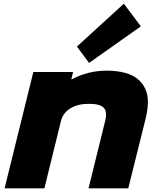

<svg xmlns="http://www.w3.org/2000/svg" viewBox="-20 -1023 856 1043"><path d="M772.9 -386.2 676.8 0H460.9L551.8 -368.2Q563.5 -416 543.7 -437.5Q523.9 -459 462.9 -459Q401.4 -459 361.6 -434.1Q321.8 -409.2 311 -365.2L221.2 0H4.9L161.1 -631.8H377L367.2 -591.8H369.1Q458.5 -639.2 559.1 -639.2Q615.7 -639.2 658.7 -627.4Q701.7 -615.7 728 -593.8Q754.4 -571.8 769 -540.5Q783.7 -509.3 783.4 -470.5Q783.2 -431.6 772.9 -386.2ZM652.8 -1002.9 745.1 -879.9 463.9 -681.2 397.9 -770Z"/></svg>

Font: Sinkin Sans 900 X Black Italic
Style: Regular
Weight: 950
Italic angle: -112°
Designer: Keith Bates
Foundry: K-Type
Version: Sinkin Sans (version 1.0)  by Keith Bates   •   © 2014   www